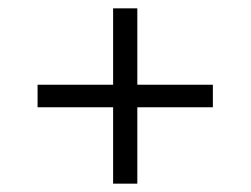

<svg xmlns="http://www.w3.org/2000/svg" viewBox="-20 -502 601 460"><path d="M70 -245V-299H251V-482H309V-299H490V-245H309V-62H251V-245Z"/></svg>

Font: Spectral
Style: Bold
Weight: 700
Designer: Jean-Baptiste Levee
Foundry: Production Type
Version: Version 2.001